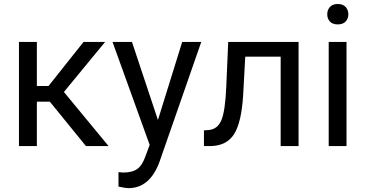

<svg xmlns="http://www.w3.org/2000/svg" viewBox="-20 -741 1854 974"><path d="M232.9 -225.1H167V0H76.2V-528.3H167V-304.7H226.1L403.8 -528.3H513.2L304.2 -274.4L530.8 0H416Z M781.2 -132.3 904.3 -528.3H1001L788.6 81.5Q739.3 213.4 631.8 213.4L614.7 211.9L581.1 205.6V132.3L605.5 134.3Q651.4 134.3 677 115.7Q702.6 97.2 719.2 47.9L739.3 -5.9L550.8 -528.3H649.4Z M1494.6 -528.3V0H1403.8V-453.6H1224.1L1213.4 -255.9Q1204.6 -119.6 1167.7 -61Q1130.9 -2.4 1050.8 0H1014.6V-79.6L1040.5 -81.5Q1084.5 -86.4 1103.5 -132.3Q1122.6 -178.2 1127.9 -302.2L1137.7 -528.3Z M1737.8 0H1647.5V-528.3H1737.8ZM1640.1 -668.5Q1640.1 -690.4 1653.6 -705.6Q1667 -720.7 1693.4 -720.7Q1719.7 -720.7 1733.4 -705.6Q1747.1 -690.4 1747.1 -668.5Q1747.1 -646.5 1733.4 -631.8Q1719.7 -617.2 1693.4 -617.2Q1667 -617.2 1653.6 -631.8Q1640.1 -646.5 1640.1 -668.5Z"/></svg>

Font: Roboto-ThirdPerson-AD3FC
Style: ThirdPerson-AD3FC
Weight: 400
Designer: Google
Version: Version 2.137; 2017